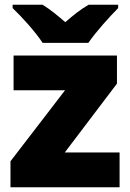

<svg xmlns="http://www.w3.org/2000/svg" viewBox="-20 -786 547 806"><path d="M159 -606H351C382 -652 442 -718 476 -752V-766H352C317 -746 289 -723 254 -693C219 -723 194 -744 159 -766H33V-752C71 -716 129 -652 159 -606ZM482 0V-146H252L471 -435V-553H37V-407H253L24 -109V0Z"/></svg>

Font: Noto Sans Canadian Aboriginal Black
Style: Regular
Weight: 900
Designer: Monotype Design Team, Typotheque's Kevin King
Foundry: Monotype Imaging Inc.
Version: Version 2.004